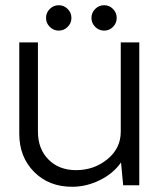

<svg xmlns="http://www.w3.org/2000/svg" viewBox="-20 -713 608 739"><path d="M240.5 -609.6Q226.1 -595.2 206.1 -595.2Q186 -595.2 171.6 -609.6Q157.2 -624 157.2 -644Q157.2 -664.1 171.6 -678.5Q186 -692.9 206.1 -692.9Q226.1 -692.9 240.5 -678.5Q254.9 -664.1 254.9 -644Q254.9 -624 240.5 -609.6ZM415 -609.6Q400.9 -595.2 380.9 -595.2Q360.8 -595.2 346.4 -609.6Q332 -624 332 -644Q332 -664.1 346.4 -678.5Q360.8 -692.9 380.9 -692.9Q400.9 -692.9 415 -678.5Q429.2 -664.1 429.2 -644Q429.2 -624 415 -609.6ZM516.1 -549.8V0H454.1L445.8 -87.9Q417 -45.9 365 -20Q313 5.9 257.8 5.9Q168 5.9 111.1 -51.5Q54.2 -108.9 54.2 -198.2V-549.8H126V-206.1Q126 -140.1 166.5 -99.1Q207 -58.1 272.9 -58.1Q341.8 -58.1 393.3 -100.1Q444.8 -142.1 444.8 -206.1V-549.8Z"/></svg>

Font: Oakes Grotesk
Style: Light
Weight: 300
Designer: Samuel Oakes
Foundry: Samuel Oakes
Version: Version 1.0 | wf-rip DC20170320